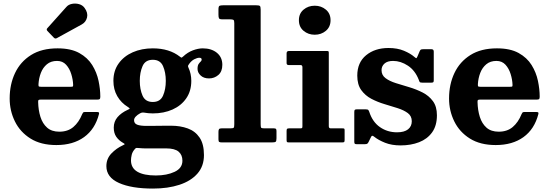

<svg xmlns="http://www.w3.org/2000/svg" viewBox="-20 -810 3126 1092"><path d="M35 -250Q35 -330 65.5 -394.5Q96 -459 156.5 -497Q217 -535 307.5 -535Q383 -535 430.8 -508.5Q478.5 -482 504.5 -440Q530.5 -398 540.5 -350.2Q550.5 -302.5 550.5 -260.5Q550.5 -249.5 547.2 -246.5Q544 -243.5 533 -243.5H211Q201.5 -243.5 199 -240.8Q196.5 -238 197 -229Q198 -183.5 210 -145.2Q222 -107 248 -84Q274 -61 317.5 -61Q365.5 -61 397 -87.5Q428.5 -114 447.5 -161Q450 -166.5 452.5 -169.8Q455 -173 463.5 -173H531Q540 -173 542.2 -170.5Q544.5 -168 543 -161.5Q521 -75.5 458.2 -30.2Q395.5 15 300.5 15Q212.5 15 153.5 -22Q94.5 -59 64.8 -119.5Q35 -180 35 -250ZM212.5 -316.5H382Q392 -316.5 394 -318Q396 -319.5 396 -327.5Q395 -357.5 385.2 -389Q375.5 -420.5 355.8 -442Q336 -463.5 304.5 -463.5Q269.5 -463.5 246.8 -444.5Q224 -425.5 212.5 -395.5Q201 -365.5 199 -332Q198.5 -323 200 -319.8Q201.5 -316.5 212.5 -316.5ZM286.5 -595.5 250 -633.5Q241.5 -642.5 250 -650.5L357.5 -770.5Q369 -784 389.2 -788Q409.5 -792 429.5 -786.5Q449.5 -781 461 -765Q481.5 -737 475 -710.5Q468.5 -684 445 -671L304 -593.5Q294 -587.5 286.5 -595.5Z M625 -350Q625 -407.5 654.8 -449Q684.5 -490.5 735.2 -512.8Q786 -535 849 -535Q943 -535 1003.5 -487.5Q1010.5 -482 1012.5 -482.2Q1014.5 -482.5 1021.5 -488.5Q1047 -512.5 1077.2 -523.8Q1107.5 -535 1133 -535Q1182.5 -535 1213.5 -509.8Q1244.5 -484.5 1244.5 -441.5Q1244.5 -403 1221.8 -383.5Q1199 -364 1169 -364Q1138.5 -364 1121 -380.8Q1103.5 -397.5 1103.5 -418Q1103.5 -437 1109.5 -445.8Q1115.5 -454.5 1121.2 -459.5Q1127 -464.5 1127 -471Q1127 -481.5 1114 -481.5Q1101.5 -481.5 1085 -473Q1068.5 -464.5 1055 -445.5Q1050.5 -439.5 1049.5 -436.2Q1048.5 -433 1051.5 -426Q1068 -391 1068 -350Q1068 -292.5 1039.5 -251Q1011 -209.5 961.5 -187.2Q912 -165 849 -165Q836 -165 823.8 -166.2Q811.5 -167.5 799.5 -169.5Q786.5 -171.5 776 -165Q762 -157.5 752.2 -147.2Q742.5 -137 742.5 -126.5Q742.5 -107.5 760.5 -100.8Q778.5 -94 812 -94Q824.5 -94 853 -94.2Q881.5 -94.5 910.2 -94.8Q939 -95 953 -95Q1005.5 -95 1048 -79.5Q1090.5 -64 1115.2 -27.5Q1140 9 1140 72Q1140 135 1103 177.2Q1066 219.5 1000.5 241Q935 262.5 850 262.5Q728 262.5 656.5 230.5Q585 198.5 585 135Q585 93 613.2 63.2Q641.5 33.5 679.5 16Q690 11.5 689 9.2Q688 7 679 2Q655.5 -11.5 641.2 -32.2Q627 -53 627 -84Q627 -118.5 648.2 -143.5Q669.5 -168.5 706.5 -185.5Q718.5 -190.5 717.5 -193Q716.5 -195.5 707.5 -201.5Q669 -225 647 -263Q625 -301 625 -350ZM775 -350Q775 -302 790.8 -266Q806.5 -230 849 -230Q891.5 -230 907.2 -266Q923 -302 923 -350Q923 -398 907.2 -434Q891.5 -470 849 -470Q806.5 -470 790.8 -434Q775 -398 775 -350ZM1017.5 104Q1017.5 71 995.8 52.5Q974 34 925 34H821Q807.5 34 794.2 33.8Q781 33.5 768.5 32Q761.5 31 757.2 31.2Q753 31.5 749 35.5Q733.5 52 729.2 70Q725 88 725 102Q725 145.5 761.5 166.8Q798 188 866 188Q929 188 973.2 167.2Q1017.5 146.5 1017.5 104Z M1288.5 -700H1245Q1228.5 -700 1225.5 -706Q1222.5 -712 1222.5 -727V-756.5Q1222.5 -773.5 1228.2 -776.8Q1234 -780 1250.5 -780H1435.5Q1452.5 -780 1457.5 -776.5Q1462.5 -773 1462.5 -755.5V-104Q1462.5 -88.5 1465 -84.2Q1467.5 -80 1483 -80H1537.5Q1546 -80 1549.2 -77.2Q1552.5 -74.5 1552.5 -65V-23.5Q1552.5 -7 1547.5 -3.5Q1542.5 0 1526 0H1242.5Q1231 0 1226.8 -2.8Q1222.5 -5.5 1222.5 -17.5V-60.5Q1222.5 -71.5 1226 -75.8Q1229.5 -80 1240.5 -80H1289.5Q1305.5 -80 1309 -83.5Q1312.5 -87 1312.5 -103.5V-678.5Q1312.5 -693.5 1307.8 -696.8Q1303 -700 1288.5 -700Z M1680 -695Q1680 -733 1706.5 -755.2Q1733 -777.5 1770 -777.5Q1807 -777.5 1833.5 -755.2Q1860 -733 1860 -695Q1860 -657 1833.5 -634.8Q1807 -612.5 1770 -612.5Q1733 -612.5 1706.5 -634.8Q1680 -657 1680 -695ZM1689.5 -440H1622Q1610 -440 1610 -451V-506.5Q1610 -520 1623.5 -520H1839Q1845.5 -520 1847.8 -518.2Q1850 -516.5 1850 -510V-92.5Q1850 -80 1860.5 -80H1927Q1935 -80 1937.5 -78.5Q1940 -77 1940 -69V-14Q1940 -5 1937.5 -2.5Q1935 0 1926 0H1624Q1615.5 0 1612.8 -2Q1610 -4 1610 -12.5V-65.5Q1610 -75 1613 -77.5Q1616 -80 1625 -80H1688Q1696 -80 1698 -82.2Q1700 -84.5 1700 -92.5V-427.5Q1700 -440 1689.5 -440Z M2362 -355.5Q2341 -409.5 2300 -436.5Q2259 -463.5 2215.5 -463.5Q2183.5 -463.5 2166.8 -448.5Q2150 -433.5 2150 -411Q2150 -382.5 2172.8 -365.5Q2195.5 -348.5 2231.5 -337.2Q2267.5 -326 2307.8 -314Q2348 -302 2383.8 -283.8Q2419.5 -265.5 2442.2 -234.8Q2465 -204 2465 -154.5Q2465 -95 2437.5 -57Q2410 -19 2363.2 -1Q2316.5 17 2258 17Q2208 17 2170.2 2Q2132.5 -13 2108 -32.5Q2101.5 -38 2097.2 -37.8Q2093 -37.5 2089.5 -29.5L2076 -2Q2073 4 2069.2 7Q2065.5 10 2056 10H2008Q1999.5 10 1997.2 6.8Q1995 3.5 1995 -5V-172Q1995 -181 1997.2 -184.5Q1999.5 -188 2008 -188H2061Q2071.5 -188 2074.2 -185Q2077 -182 2080 -174.5Q2098.5 -116.5 2141 -87Q2183.5 -57.5 2238 -57.5Q2279.5 -57.5 2300.8 -74.5Q2322 -91.5 2322 -120.5Q2322 -150 2299.5 -166.8Q2277 -183.5 2241.8 -194.8Q2206.5 -206 2167 -217.8Q2127.5 -229.5 2092.2 -248Q2057 -266.5 2034.5 -297.8Q2012 -329 2012 -380Q2012 -454.5 2062.2 -495.8Q2112.5 -537 2189.5 -537Q2240.5 -537 2277.8 -521.2Q2315 -505.5 2336.5 -486.5Q2344 -480 2347 -479.2Q2350 -478.5 2354.5 -489.5L2367 -519Q2370 -525.5 2373.5 -527.8Q2377 -530 2387.5 -530H2434.5Q2447 -530 2447 -516.5V-354Q2447 -346 2444.8 -343Q2442.5 -340 2434 -340H2381Q2369.5 -340 2367 -343.8Q2364.5 -347.5 2362 -355.5Z M2534 -250Q2534 -330 2564.5 -394.5Q2595 -459 2655.5 -497Q2716 -535 2806.5 -535Q2882 -535 2929.8 -508.5Q2977.5 -482 3003.5 -440Q3029.5 -398 3039.5 -350.2Q3049.5 -302.5 3049.5 -260.5Q3049.5 -249.5 3046.2 -246.5Q3043 -243.5 3032 -243.5H2710Q2700.5 -243.5 2698 -240.8Q2695.5 -238 2696 -229Q2697 -183.5 2709 -145.2Q2721 -107 2747 -84Q2773 -61 2816.5 -61Q2864.5 -61 2896 -87.5Q2927.5 -114 2946.5 -161Q2949 -166.5 2951.5 -169.8Q2954 -173 2962.5 -173H3030Q3039 -173 3041.2 -170.5Q3043.5 -168 3042 -161.5Q3020 -75.5 2957.2 -30.2Q2894.5 15 2799.5 15Q2711.5 15 2652.5 -22Q2593.5 -59 2563.8 -119.5Q2534 -180 2534 -250ZM2711.5 -316.5H2881Q2891 -316.5 2893 -318Q2895 -319.5 2895 -327.5Q2894 -357.5 2884.2 -389Q2874.5 -420.5 2854.8 -442Q2835 -463.5 2803.5 -463.5Q2768.5 -463.5 2745.8 -444.5Q2723 -425.5 2711.5 -395.5Q2700 -365.5 2698 -332Q2697.5 -323 2699 -319.8Q2700.5 -316.5 2711.5 -316.5Z"/></svg>

Font: Besley
Style: Bold
Weight: 700
Designer: Owen Earl
Foundry: indestructible type*
Version: Version 2.001; ttfautohint (v1.8.3)